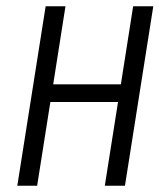

<svg xmlns="http://www.w3.org/2000/svg" viewBox="-20 -595 507 610"><path d="M35 -5H98L140 -271H355L313 -5H377L467 -575H403L364 -327H149L188 -575H125Z"/></svg>

Font: Charger Sport
Style: LitNrwObl
Weight: 300
Designer: Jasper
Foundry: Cannot Into Space Fonts
Version: Version 1.1